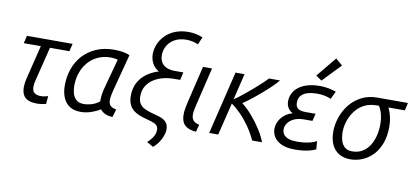

<svg xmlns="http://www.w3.org/2000/svg" viewBox="-83 -1070 3369 1554"><g transform="rotate(10 1602.0 -293.0)"><path d="M246 8Q201 8 173 -5Q145 -18 132.5 -43.5Q120 -69 120 -104Q120 -125 124 -149Q128 -173 135 -199L198 -455H58L73 -518H448L433 -455H273L204 -176Q200 -162 198 -148Q196 -134 196 -122Q196 -85 215.5 -71Q235 -57 264 -57Q281 -57 296 -59.5Q311 -62 327 -67L321 -2Q302 3 283 5.5Q264 8 246 8Z M607 13Q551 13 515 -11Q479 -35 461.5 -78Q444 -121 444 -177Q444 -245 465 -308Q486 -371 529.5 -421Q573 -471 638.5 -500.5Q704 -530 793 -530Q812 -530 835 -527.5Q858 -525 880 -520Q902 -515 917 -507L838 -207Q832 -185 828 -163.5Q824 -142 824 -122Q824 -94 838 -78.5Q852 -63 888 -56L868 9Q830 7 805.5 -5Q781 -17 767 -36Q724 -11 684.5 1Q645 13 607 13ZM623 -54Q647 -54 681 -63Q715 -72 749 -98Q748 -124 752 -153.5Q756 -183 765 -215L830 -455Q827 -457 807.5 -460Q788 -463 772 -463Q715 -463 668.5 -442Q622 -421 589 -383.5Q556 -346 538 -295.5Q520 -245 520 -186Q520 -158 527.5 -127.5Q535 -97 557 -75.5Q579 -54 623 -54Z M1234 190 1180 160Q1191 150 1205.5 134Q1220 118 1231 96.5Q1242 75 1242 47Q1242 24 1227 11Q1212 -2 1187.5 -9.5Q1163 -17 1134 -25Q1107 -32 1080.5 -42.5Q1054 -53 1032.5 -70.5Q1011 -88 998 -116Q985 -144 985 -186Q985 -250 1010.5 -296.5Q1036 -343 1079 -373.5Q1122 -404 1174 -419Q1138 -439 1119.5 -474.5Q1101 -510 1101 -550Q1101 -589 1117 -629Q1133 -669 1165 -702.5Q1197 -736 1245.5 -756Q1294 -776 1359 -776Q1388 -776 1419 -769.5Q1450 -763 1474 -752L1447 -690Q1425 -701 1400 -706Q1375 -711 1350 -711Q1294 -711 1254.5 -688.5Q1215 -666 1195 -630.5Q1175 -595 1175 -555Q1175 -523 1188 -498.5Q1201 -474 1229.5 -460Q1258 -446 1303 -446H1371L1356 -382H1308Q1263 -382 1219 -371.5Q1175 -361 1139.5 -338Q1104 -315 1082.5 -280Q1061 -245 1061 -195Q1061 -156 1077 -133.5Q1093 -111 1119 -99Q1145 -87 1174 -79Q1208 -70 1241 -60Q1274 -50 1295.5 -28.5Q1317 -7 1317 36Q1317 52 1308.5 79Q1300 106 1281.5 135.5Q1263 165 1234 190Z M1555 9Q1508 5 1481 -10.5Q1454 -26 1443 -51.5Q1432 -77 1432 -111Q1432 -137 1437.5 -166.5Q1443 -196 1450 -226L1520 -518H1594L1517 -196Q1513 -177 1509.5 -158.5Q1506 -140 1506 -123Q1506 -97 1519.5 -78Q1533 -59 1571 -51Z M1662 0 1787 -518H1861L1809 -302Q1844 -326 1881.5 -356Q1919 -386 1954 -416.5Q1989 -447 2017.5 -473.5Q2046 -500 2062 -518H2153Q2134 -494 2099.5 -461Q2065 -428 2025 -393.5Q1985 -359 1947.5 -330Q1910 -301 1884 -284Q1928 -250 1970.5 -200.5Q2013 -151 2046.5 -98Q2080 -45 2096 0H2015Q1988 -59 1953 -109Q1918 -159 1879 -199Q1840 -239 1801 -266L1736 0Z M2368 12Q2301 12 2258.5 -7Q2216 -26 2196 -57Q2176 -88 2176 -125Q2176 -157 2191 -187Q2206 -217 2234 -240.5Q2262 -264 2300 -274Q2275 -286 2260.5 -310Q2246 -334 2246 -363Q2246 -395 2259.5 -425Q2273 -455 2301.5 -478.5Q2330 -502 2374.5 -516Q2419 -530 2481 -530Q2517 -530 2551 -523.5Q2585 -517 2613 -506L2582 -442Q2561 -453 2530.5 -459Q2500 -465 2467 -465Q2428 -465 2394 -456Q2360 -447 2339 -425Q2318 -403 2318 -364Q2318 -333 2337 -317.5Q2356 -302 2403 -302H2483L2468 -241H2398Q2351 -241 2318 -225.5Q2285 -210 2267.5 -185.5Q2250 -161 2250 -133Q2250 -96 2280.5 -75Q2311 -54 2375 -54Q2406 -54 2436.5 -58Q2467 -62 2492.5 -69.5Q2518 -77 2533 -87L2539 -20Q2519 -10 2491.5 -2.5Q2464 5 2432 8.5Q2400 12 2368 12ZM2483 -575 2435 -608 2570 -772 2626 -724Z M2823 12Q2770 12 2731 -10.5Q2692 -33 2670.5 -77Q2649 -121 2649 -187Q2649 -243 2668.5 -301.5Q2688 -360 2726.5 -409Q2765 -458 2822 -488Q2879 -518 2954 -518H3204L3190 -455H3055Q3072 -420 3080.5 -381.5Q3089 -343 3089 -303Q3089 -224 3066.5 -164.5Q3044 -105 3006 -66Q2968 -27 2920.5 -7.5Q2873 12 2823 12ZM2826 -54Q2874 -54 2909.5 -75Q2945 -96 2968 -132Q2991 -168 3002.5 -214Q3014 -260 3014 -311Q3014 -351 3005 -388Q2996 -425 2977 -455H2958Q2899 -455 2855 -431.5Q2811 -408 2782 -369Q2753 -330 2738.5 -285Q2724 -240 2724 -196Q2724 -158 2733.5 -125.5Q2743 -93 2765.5 -73.5Q2788 -54 2826 -54Z"/></g></svg>

Font: Ubuntu Sans
Style: Italic
Weight: 400
Italic angle: -13.5°
Designer: Dalton Maag Ltd
Foundry: Dalton Maag Ltd
Version: Version 1.006